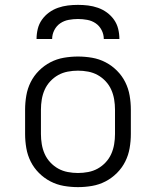

<svg xmlns="http://www.w3.org/2000/svg" viewBox="-20 -760 640 788"><path d="M300 8Q271 8 242 3Q213 -2 187 -15.5Q161 -29 140 -50Q119 -71 106 -97Q93 -123 88 -152Q83 -181 83 -210V-310Q83 -339 88 -368Q93 -397 106 -423Q119 -449 140 -470Q161 -491 187 -504.5Q213 -518 242 -523Q271 -528 300 -528Q329 -528 358 -523Q387 -518 413 -504.5Q439 -491 460 -470Q481 -449 494 -423Q507 -397 512 -368Q517 -339 517 -310V-210Q517 -181 512 -152Q507 -123 494 -97Q481 -71 460 -50Q439 -29 413 -15.5Q387 -2 358 3Q329 8 300 8ZM300 -50Q321 -50 342 -54Q363 -58 381 -68Q399 -78 413.5 -93.5Q428 -109 436.5 -128Q445 -147 448.5 -168Q452 -189 452 -210V-310Q452 -331 448.5 -352Q445 -373 436.5 -392Q428 -411 413.5 -426.5Q399 -442 381 -452Q363 -462 342 -466Q321 -470 300 -470Q279 -470 258 -466Q237 -462 219 -452Q201 -442 186.5 -426.5Q172 -411 163.5 -392Q155 -373 151.5 -352Q148 -331 148 -310V-210Q148 -189 151.5 -168Q155 -147 163.5 -128Q172 -109 186.5 -93.5Q201 -78 219 -68Q237 -58 258 -54Q279 -50 300 -50ZM130 -600Q130 -621 135 -641.5Q140 -662 152 -679Q164 -696 181 -708.5Q198 -721 218 -728Q238 -735 258.5 -737.5Q279 -740 300 -740Q321 -740 341.5 -737.5Q362 -735 382 -728Q402 -721 419 -708.5Q436 -696 448 -679Q460 -662 465 -641.5Q470 -621 470 -600H406Q406 -619 397 -636.5Q388 -654 372.5 -664.5Q357 -675 338 -678.5Q319 -682 300 -682Q281 -682 262 -678.5Q243 -675 227.5 -664.5Q212 -654 203 -636.5Q194 -619 194 -600Z"/></svg>

Font: Iosevka SS04 Light Extended
Style: Regular
Weight: 300
Width: 7
Monospace: yes
Designer: Belleve Invis
Foundry: Belleve Invis
Version: Version 19.0.0; ttfautohint (v1.8.4)